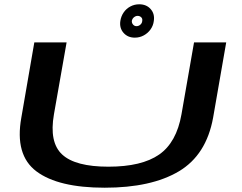

<svg xmlns="http://www.w3.org/2000/svg" viewBox="-20 -872 1127 895"><path d="M468 3Q685 3 813.5 -73.2Q942 -149.5 973.5 -324L1034.5 -674.5H884.5L826 -339.5Q803 -208 721.8 -151.5Q640.5 -95 485.5 -95Q331 -95 269.8 -151.8Q208.5 -208.5 231.5 -339.5L290.5 -674.5H140L79.5 -324Q48 -149.5 149.8 -73.2Q251.5 3 468 3ZM608.5 -696.5Q631 -696.5 650.2 -707Q669.5 -717.5 682 -735.2Q694.5 -753 697 -774.5Q702 -807.5 682.2 -829.8Q662.5 -852 629 -852Q607 -852 588 -842Q569 -832 556.8 -814.5Q544.5 -797 541 -774.5Q536 -741.5 555.8 -719Q575.5 -696.5 608.5 -696.5ZM616 -750Q607 -750 600.5 -757.2Q594 -764.5 594.5 -774.5Q596.5 -785 604.5 -791.5Q612.5 -798 621.5 -798Q631.5 -798 638.2 -791.5Q645 -785 643 -774.5Q642.5 -764.5 634.5 -757.2Q626.5 -750 616 -750Z"/></svg>

Font: Anybody ExtraExpanded Medium
Style: Italic
Weight: 500
Width: 8
Italic angle: -10°
Version: Version 1.113;gftools[0.9.25]